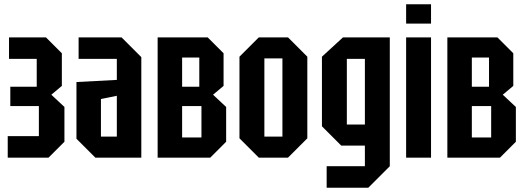

<svg xmlns="http://www.w3.org/2000/svg" viewBox="-20 -734 2450 894"><path d="M280 -74 206 0H16V-100H161V-240H28V-330H151V-460H22V-560H194L268 -486V-334L219 -293L280 -236Z M336 -88V-352L524 -362V-460H346V-560H546L638 -468V0H424ZM450 -273V-98H524V-288Z M714 -560V0H959L1033 -74V-236L972 -293L1021 -334V-486L947 -560ZM828 -330V-466H908V-330ZM828 -94V-240H918V-94Z M1095 -90V-470L1185 -560H1321L1411 -470V-90L1321 0H1185ZM1211 -98H1295V-462H1211Z M1501 140V40H1679V-56H1569L1479 -146V-470L1577 -560H1795V40L1695 140ZM1595 -460V-154H1679V-460Z M1871 0V-560H1987V0ZM1871 -624V-714H1987V-624Z M2063 -560V0H2308L2382 -74V-236L2321 -293L2370 -334V-486L2296 -560ZM2177 -330V-466H2257V-330ZM2177 -94V-240H2267V-94Z"/></svg>

Font: Tektur Condensed Medium
Style: Regular
Weight: 500
Width: 3
Designer: Adam Jagosz
Foundry: Adam Jagosz
Version: Version 1.005;gftools[0.9.30]